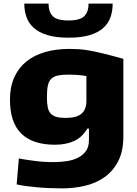

<svg xmlns="http://www.w3.org/2000/svg" viewBox="-20 -820 759 1060"><path d="M323 220Q290 220 254 218.5Q218 217 184.5 214Q151 211 122 207Q93 203 72 198L84 55Q116 61 168.5 68Q221 75 276 75Q314 75 349.5 69.5Q385 64 412 50Q439 36 455 13Q471 -10 471 -46V-110H462Q435 -63 390 -42Q345 -21 284 -21Q160 -21 97.5 -82.5Q35 -144 35 -270Q35 -340 58.5 -392.5Q82 -445 125 -480Q168 -515 228.5 -532.5Q289 -550 363 -550Q388 -550 414 -548.5Q440 -547 473.5 -541Q507 -535 552.5 -524Q598 -513 661 -495V-67Q661 15 632.5 70Q604 125 556.5 158.5Q509 192 448 206Q387 220 323 220ZM343 -169Q402 -169 429.5 -192Q457 -215 457 -263V-400Q414 -408 357 -408Q322 -408 299 -403Q276 -398 262.5 -384.5Q249 -371 244 -346.5Q239 -322 239 -283Q239 -250 243.5 -228Q248 -206 260 -193Q272 -180 292 -174.5Q312 -169 343 -169ZM358 -612Q288 -612 241 -626.5Q194 -641 166 -666.5Q138 -692 126 -726.5Q114 -761 114 -800H248Q248 -755 271 -731Q294 -707 358 -707Q422 -707 445.5 -731Q469 -755 469 -800H602Q602 -759 590 -725Q578 -691 550 -665.5Q522 -640 475 -626Q428 -612 358 -612Z"/></svg>

Font: Encode Sans Wide
Style: ExtraBold
Weight: 800
Designer: Pablo Impallari, Andres Torresi
Foundry: Pablo Impallari, Andres Torresi
Version: Version 1.000; ttfautohint (v1.00) -l 8 -r 50 -G 200 -x 14 -